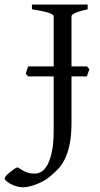

<svg xmlns="http://www.w3.org/2000/svg" viewBox="-113 -635 438 841"><path d="M271 -594.2Q237.8 -587.4 219 -579.1Q200.2 -570.8 200.2 -564V-344.2H267.6L278.3 -332L267.6 -300.3H200.2V-100.1Q200.2 -42 192.1 -3.2Q184.1 35.6 170.7 62.5Q157.2 89.4 139.6 107.2Q122.1 125 103 140.6Q89.8 151.4 74 159.7Q58.1 168 42 173.8Q25.9 179.7 11.5 182.6Q-2.9 185.5 -12.2 185.5Q-26.9 185.5 -41.5 180.9Q-56.2 176.3 -67.4 170.2Q-78.6 164.1 -85.7 157.5Q-92.8 150.9 -92.8 146.5Q-92.8 142.6 -86.4 135.3Q-80.1 127.9 -71.3 120.6Q-62.5 113.3 -52.7 106.7Q-43 100.1 -36.1 97.7Q-22.5 106.4 -12.2 112.1Q-2 117.7 6.8 120.6Q15.6 123.5 23.7 124.5Q31.7 125.5 41 125.5Q53.7 125.5 68.1 117.2Q82.5 108.9 94.5 87.6Q106.4 66.4 114.3 29.3Q122.1 -7.8 122.1 -64.9V-300.3H10.7L0 -311Q2.4 -318.8 4.6 -327.6Q6.8 -336.4 10.7 -344.2H122.1V-564Q122.1 -566.9 118.2 -570.3Q114.3 -573.7 103.8 -577.6Q93.3 -581.5 74.7 -585.7Q56.2 -589.8 26.9 -594.2V-615.2H271Z"/></svg>

Font: Gentium Unicode
Style: Regular
Weight: 400
Version: Version 1.009